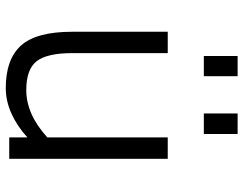

<svg xmlns="http://www.w3.org/2000/svg" viewBox="-109 -722 843 665"><g transform="rotate(90 312.5 -389.5)"><path d="M90 0ZM530 -549V0H456V-63Q418 -28 374 -8Q330 12 285 12Q185 12 137.5 -41Q90 -94 90 -218V-549H164V-218Q164 -131 192 -95Q220 -59 292 -59Q376 -59 456 -132V-549ZM373 -791H444V-674H373ZM174 -791H244V-674H174Z"/></g></svg>

Font: Biryani Light
Style: Regular
Weight: 300
Designer: Dan Reynolds and Mathieu Réguer
Foundry: Dan Reynolds and Mathieu Réguer
Version: Version 1.004; ttfautohint (v1.1) -l 5 -r 5 -G 72 -x 0 -D la